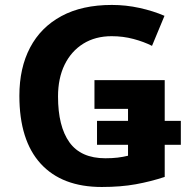

<svg xmlns="http://www.w3.org/2000/svg" viewBox="-20 -744 764 774"><path d="M390.1 9.8Q230 9.8 144 -84.2Q58.1 -178.2 58.1 -357.9Q58.1 -470.2 101.3 -552.2Q144.5 -634.3 227.8 -679.2Q311 -724.1 431.2 -724.1Q487.8 -724.1 543 -711.9Q598.1 -699.7 643.1 -680.2L592.8 -559.1Q560.1 -575.7 518.1 -586.9Q476.1 -598.1 430.2 -598.1Q364.3 -598.1 315.7 -567.9Q267.1 -537.6 240.5 -483.2Q213.9 -428.7 213.9 -355Q213.9 -234.4 260 -170.2Q306.2 -106 404.8 -106Q432.1 -106 454.1 -108.6Q476.1 -111.3 496.1 -116.2V-160.2H371.1V-256.8H496.1V-305.2H360.8V-420.9H644V-256.8H709V-160.2H644V-30.8Q587.9 -12.2 527.3 -1.2Q466.8 9.8 390.1 9.8Z"/></svg>

Font: Open Sans
Style: Bold
Weight: 700
Designer: Monotype Design Team
Foundry: Monotype Imaging Inc.
Version: Version 3.000; ttfautohint (v1.8.4)